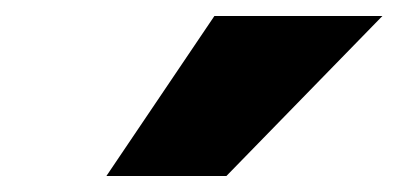

<svg xmlns="http://www.w3.org/2000/svg" viewBox="-20 -720 498 240"><path d="M458 -700 263 -500H113L248 -700Z"/></svg>

Font: Overused Grotesk Black
Style: Italic
Weight: 900
Italic angle: -10°
Version: Version 0.003